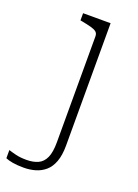

<svg xmlns="http://www.w3.org/2000/svg" viewBox="-218 -600 651 905"><g transform="rotate(20 107.0 -147.0)"><path d="M128 77V-454Q128 -469 119 -476.5Q110 -484 91.5 -489Q73 -494 47 -499L36 -501V-537H174V77Q174 125 162 157.5Q150 190 128.5 208.5Q107 227 79.5 235Q52 243 21 243Q-11 243 -34 239Q-57 235 -70 229V188Q-55 193 -32.5 198.5Q-10 204 21 204Q55 204 79 193Q103 182 115.5 154.5Q128 127 128 77Z"/></g></svg>

Font: Roboto Serif 20pt Thin
Style: Regular
Weight: 250
Version: Version 1.008